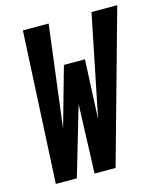

<svg xmlns="http://www.w3.org/2000/svg" viewBox="-110 -817 765 900"><g transform="rotate(-15 272.0 -367.5)"><path d="M151 0H49L86 -735H211L149 -242L230 -529H332L319 -242L419 -735H544L339 0H237L249 -334Z"/></g></svg>

Font: Iosevka Heavy Oblique
Style: Regular
Weight: 900
Italic angle: -9°
Monospace: yes
Designer: Belleve Invis
Foundry: Belleve Invis
Version: Version 32.5.0; ttfautohint (v1.8.4)